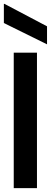

<svg xmlns="http://www.w3.org/2000/svg" viewBox="-20 -972 263 992"><path d="M51 0V-700H171V0ZM223 -743 0 -853V-952H3L223 -836Z"/></svg>

Font: DM Sans 36pt SemiBold
Style: Regular
Weight: 600
Designer: Colophon Foundry, Jonny Pinhorn
Foundry: Colophon Foundry
Version: Version 4.004;gftools[0.9.30]